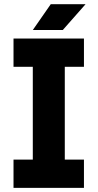

<svg xmlns="http://www.w3.org/2000/svg" viewBox="-20 -909 472 929"><path d="M283.7 -763.7 394 -888.7H225.6L138.7 -763.7ZM45.4 -722.7V-585.9H138.7V-136.7H45.4V0H386.2V-136.7H293.5V-585.9H386.2V-722.7Z"/></svg>

Font: Giphurs ExtraBold
Style: Regular
Weight: 800
Version: Version 1.000